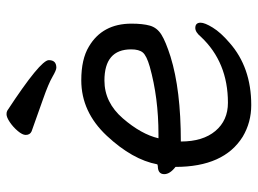

<svg xmlns="http://www.w3.org/2000/svg" viewBox="-120 -639 783 583"><g transform="rotate(-90 271.5 -347.5)"><path d="M155.3 -257.8Q266.1 -257.8 360.4 -284.2Q394 -293.9 403.6 -305.4Q413.1 -316.9 413.1 -340.8Q413.1 -421.9 318.4 -421.9Q252 -421.9 203.6 -366Q155.3 -310.1 143.1 -257.8ZM244.1 23.9Q191.4 23.9 147.9 -2Q56.2 -59.1 56.2 -206.1Q34.2 -223.1 34.2 -240.2Q34.2 -259.8 59.1 -259.8L64 -261.2Q78.1 -336.9 150.6 -414.6Q223.1 -492.2 319.3 -492.2Q383.3 -492.2 421.4 -469.2Q491.2 -428.2 491.2 -339.8Q491.2 -305.2 485.1 -283.7Q479 -262.2 458 -249Q437 -235.8 391.1 -221.2Q290 -189.9 133.3 -189.9Q133.3 -123 165.3 -85Q197.3 -46.9 251 -46.9Q374 -46.9 451.2 -128.9Q465.3 -146 478 -146Q494.1 -146 494.1 -129.9Q494.1 -117.2 479.2 -93Q464.4 -68.8 433.1 -42Q358.4 23.9 244.1 23.9ZM357.4 -567.9Q350.1 -567.9 329.6 -579.8Q309.1 -591.8 261.7 -608.4Q214.4 -625 164.1 -643.1Q153.3 -647.9 153.3 -661.1Q153.3 -670.9 165.3 -685.1Q177.2 -699.2 192.1 -709.2Q207 -719.2 216.3 -719.2Q223.1 -719.2 227.1 -716.8Q380.4 -616.2 380.4 -590.8Q380.4 -567.9 357.4 -567.9Z"/></g></svg>

Font: LXGW WenKai GB Screen
Style: Regular
Weight: 400
Designer: LXGW / Fontworks Inc.
Foundry: LXGW / Fontworks Inc.
Version: Version 1.321;February 19, 2024;FontCreator 14.0.0.2901 64-b